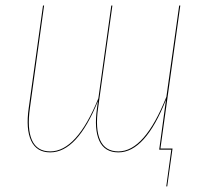

<svg xmlns="http://www.w3.org/2000/svg" viewBox="-20 -537 731 689"><path d="M627 -517.1 555.7 -3.9H599.1L580.1 131.8H576.7L594.7 0H551.3L575.7 -179.2Q501 9.8 404.8 9.8Q355.5 9.8 336.4 -31.7Q317.4 -73.2 328.1 -148.9L331.5 -174.3Q256.8 9.8 160.2 9.8Q111.3 9.8 91.8 -32Q72.3 -73.7 83 -148.9L134.3 -517.1H138.2L87.4 -149.4Q76.7 -74.7 94.7 -34.2Q112.8 6.3 160.2 6.3Q255.4 6.3 333 -184.1L379.4 -517.1H383.3L332 -149.4Q321.3 -74.7 339.4 -34.2Q357.4 6.3 404.8 6.3Q499 6.3 577.1 -189.5L623 -517.1Z"/></svg>

Font: Fira Sans Compressed Four
Style: Italic
Weight: 100
Width: 3
Italic angle: -8°
Designer: Carrois Corporate & Edenspiekermann AG
Foundry: Carrois Corporate GbR & Edenspiekermann AG
Version: Version 4.203;PS 004.203;hotconv 1.0.88;makeotf.lib2.5.64775